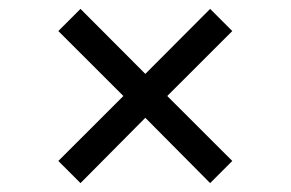

<svg xmlns="http://www.w3.org/2000/svg" viewBox="-20 -568 660 436"><path d="M162.8 -152.2 112.5 -202.5 260.2 -350 112.5 -497.5 162.8 -547.8 310 -400.2 457.2 -547.8 507.5 -497.5 359.8 -350 507.5 -202.5 457.2 -152.2 310 -300.5Z"/></svg>

Font: Space 7353
Style: Regular
Weight: 400
Designer: Christine Claussen + Ruben Lyon  (Space 7353)
Version: Version 1.000;FEAKit 1.0